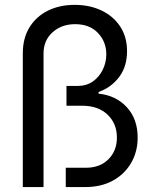

<svg xmlns="http://www.w3.org/2000/svg" viewBox="-20 -757 616 777"><path d="M72.3 0V-541Q72.3 -602.1 99.1 -646Q126 -689.9 173.3 -713.6Q220.7 -737.3 282.2 -737.3Q342.8 -737.3 390.6 -714.6Q438.5 -691.9 466.3 -649.9Q494.1 -607.9 494.1 -549.8Q494.1 -487.8 462.2 -445.3Q430.2 -402.8 378.9 -384.8V-377.9Q448.7 -371.1 492.9 -323.5Q537.1 -275.9 537.1 -200.2Q537.1 -143.1 510.7 -97.7Q484.4 -52.2 436.8 -26.1Q389.2 0 325.2 0H246.1V-78.1H327.1Q384.8 -78.1 418.9 -112.5Q453.1 -147 453.1 -200.2Q453.1 -256.8 415.3 -293Q377.4 -329.1 312.5 -329.1H249V-409.2H293.9Q330.1 -409.2 356 -427.5Q381.8 -445.8 396 -475.1Q410.2 -504.4 410.2 -537.1Q410.2 -587.9 376.5 -623.5Q342.8 -659.2 284.2 -659.2Q229 -659.2 192.6 -626.2Q156.2 -593.3 156.2 -541V0Z"/></svg>

Font: Inter Display
Style: Regular
Weight: 400
Designer: Rasmus Andersson
Foundry: rsms
Version: Version 4.001;git-9221beed3